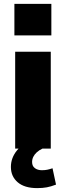

<svg xmlns="http://www.w3.org/2000/svg" viewBox="-20 -764 339 987"><path d="M58 0V-498H241V0ZM54 -582V-744H244V-582ZM171 203Q106 203 71 173Q36 143 36 94Q36 48 67 9.5Q98 -29 147 -49L198 0Q181 8 169 19Q157 30 151 42.5Q145 55 145 69Q145 90 159.5 100.5Q174 111 195 111Q211 111 223 108.5Q235 106 250 101L268 185Q242 195 220.5 199Q199 203 171 203Z"/></svg>

Font: Nunito Sans 10pt Black
Style: Regular
Weight: 900
Designer: Vernon Adams
Foundry: Vernon Adams
Version: Version 3.101;gftools[0.9.27]